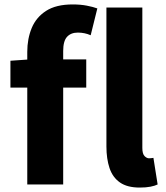

<svg xmlns="http://www.w3.org/2000/svg" viewBox="-20 -832 748 866"><path d="M103 0V-598Q103 -657 123 -705.5Q143 -754 188 -783Q233 -812 308 -812Q343 -812 371.5 -806.5Q400 -801 419 -794L389 -673Q362 -685 331 -685Q300 -685 282.5 -666Q265 -647 265 -602V0ZM27 -437V-558L113 -564H369V-437ZM610 14Q554 14 521 -9Q488 -32 474 -74Q460 -116 460 -171V-798H622V-165Q622 -138 632 -128Q642 -118 652 -118Q657 -118 661 -118.5Q665 -119 672 -120L691 0Q679 6 659 10Q639 14 610 14Z"/></svg>

Font: Noto Sans TC ExtraBold
Style: Regular
Weight: 800
Designer: Ryoko NISHIZUKA  (kana, bopomofo & ideographs); Paul D. Hunt (Latin, Greek & Cyrillic); Sandoll Communications , Soo-you
Foundry: Adobe
Version: Version 2.004-H2;hotconv 1.0.118;makeotfexe 2.5.65603